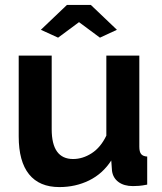

<svg xmlns="http://www.w3.org/2000/svg" viewBox="-20 -750 658 780"><path d="M146 -629 252 -730H349L455 -629L386 -597L301 -660L216 -597ZM221 10Q140 10 98 -42Q56 -94 56 -196V-524H190V-225Q190 -104 277 -104Q316 -104 352.5 -127.5Q389 -151 412 -199V-524H546V-154Q546 -133 553.5 -124Q561 -115 578 -114V0Q558 4 544.5 5Q531 6 520 6Q484 6 461.5 -10.5Q439 -27 435 -56L432 -98Q397 -44 342 -17Q287 10 221 10Z"/></svg>

Font: IngvarSans
Style: Bold
Weight: 700
Version: Version 3.000